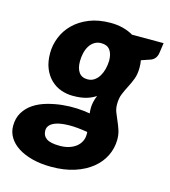

<svg xmlns="http://www.w3.org/2000/svg" viewBox="-141 -612 777 875"><g transform="rotate(15 247.5 -174.0)"><path d="M194 75Q217 75 236.5 69Q256 63 269.8 52.2Q283.5 41.5 291.2 26.5Q299 11.5 299 -7Q299 -10 299 -13Q299 -16 298.5 -18.5Q247.5 -27 211.8 -26.5Q176 -26 154 -19.2Q132 -12.5 122 -1.2Q112 10 112 23.5Q112 49 130.8 62Q149.5 75 194 75ZM237 -250.5Q255.5 -250.5 269.2 -260Q283 -269.5 292 -284.8Q301 -300 305.8 -319Q310.5 -338 311 -357.5Q311 -390 297.5 -408Q284 -426 256 -426Q237.5 -426 223.8 -417.2Q210 -408.5 201 -394Q192 -379.5 187.5 -360.5Q183 -341.5 183 -321Q183 -288 196.5 -269.2Q210 -250.5 237 -250.5ZM530 -499.5 523 -451Q518.5 -422.5 494 -412.5L450 -397.5Q453 -381.5 453 -363.5Q453 -331.5 444.2 -309Q435.5 -286.5 425 -266.5Q414.5 -246.5 405.8 -225.5Q397 -204.5 397 -176Q397 -155.5 403.8 -138.2Q410.5 -121 418.5 -103Q426.5 -85 433.2 -65Q440 -45 440 -19Q439.5 21 422 56.8Q404.5 92.5 371.5 119.2Q338.5 146 290.5 161.8Q242.5 177.5 181 177.5Q130.5 177.5 90.5 167Q50.5 156.5 22.8 138.5Q-5 120.5 -20 95.8Q-35 71 -35 42.5Q-35 5 -18.5 -22Q-2 -49 25 -66.8Q52 -84.5 86.5 -94.2Q121 -104 157 -107.8Q193 -111.5 227 -109.8Q261 -108 287.5 -103Q286 -115 286 -128Q286 -155.5 299.5 -188.5Q280.5 -175.5 255 -168Q229.5 -160.5 192 -160.5Q162.5 -160.5 135.5 -170.2Q108.5 -180 87.8 -200Q67 -220 54.5 -250.2Q42 -280.5 42 -322Q42 -360.5 56.8 -397.2Q71.5 -434 100.8 -462.8Q130 -491.5 173.2 -509Q216.5 -526.5 274 -526.5Q304 -526.5 331 -519.8Q358 -513 381 -499.5Z"/></g></svg>

Font: Lato ExtraBold
Style: Italic
Weight: 800
Italic angle: -7°
Designer: Lukasz Dziedzic with Adam Twardoch and Botio Nikoltchev
Foundry: tyPoland Lukasz Dziedzic
Version: Version 2.015; 2015-08-06; http://www.latofonts.com/